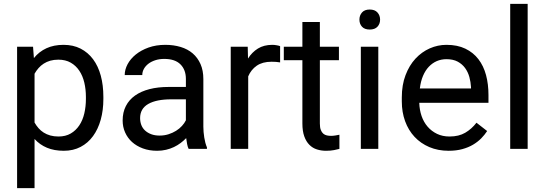

<svg xmlns="http://www.w3.org/2000/svg" viewBox="-20 -770 2825 993"><path d="M514.6 -258.3V-268.6C514.6 -308.9 510.2 -345.6 501.2 -378.7C492.3 -411.7 479 -440 461.4 -463.6C443.8 -487.2 422.3 -505.5 396.7 -518.6C371.2 -531.6 341.8 -538.1 308.6 -538.1C275.1 -538.1 245.6 -532.2 220.2 -520.5C194.8 -508.8 173.2 -491.9 155.3 -469.7L150.9 -528.3H68.4V203.1H158.7V-51.3C176.6 -31.4 198 -16.3 222.9 -5.9C247.8 4.6 276.9 9.8 310.1 9.8C342.6 9.8 371.6 3.1 397 -10.3C422.4 -23.6 443.8 -42.2 461.2 -66.2C478.6 -90.1 491.9 -118.4 501 -151.1C510.1 -183.8 514.6 -219.6 514.6 -258.3ZM424.3 -268.6V-258.3C424.3 -231.9 421.5 -206.9 416 -183.3C410.5 -159.7 401.9 -139.2 390.1 -121.6C378.4 -104 363.7 -90 345.9 -79.6C328.2 -69.2 307.1 -64 282.7 -64C267.1 -64 252.9 -65.8 240.2 -69.3C227.5 -72.9 216.1 -77.9 206.1 -84.2C196 -90.6 187 -98.2 179.2 -107.2C171.4 -116.1 164.6 -125.8 158.7 -136.2V-388.7C164.6 -399.1 171.4 -408.8 179.2 -417.7C187 -426.7 196 -434.4 206.1 -440.9C216.1 -447.4 227.5 -452.5 240 -456.1C252.5 -459.6 266.4 -461.4 281.7 -461.4C306.5 -461.4 327.8 -456.3 345.7 -446C363.6 -435.8 378.4 -421.9 390.1 -404.3C401.9 -386.7 410.5 -366.3 416 -343C421.5 -319.7 424.3 -294.9 424.3 -268.6Z M955.6 0H1050.3V-7.8C1044.1 -22.1 1039.5 -39.1 1036.4 -58.8C1033.3 -78.5 1031.7 -97.3 1031.7 -115.2V-360.8C1031.7 -390.5 1026.9 -416.3 1017.1 -438.5C1007.3 -460.6 993.8 -479.1 976.6 -493.9C959.3 -508.7 938.6 -519.8 914.3 -527.1C890.1 -534.4 863.6 -538.1 835 -538.1C803.1 -538.1 774.2 -533.4 748.3 -524.2C722.4 -514.9 700.4 -502.8 682.1 -488C663.9 -473.2 649.8 -456.5 639.9 -438C630 -419.4 625 -400.7 625 -381.8H715.8C715.8 -392.9 718.6 -403.5 724.1 -413.6C729.7 -423.7 737.4 -432.5 747.3 -440.2C757.2 -447.8 769.2 -453.9 783.2 -458.5C797.2 -463.1 812.7 -465.3 829.6 -465.3C866.4 -465.3 894.2 -456 913.1 -437.3C932 -418.5 941.4 -393.4 941.4 -361.8V-320.3H851.6C815.4 -320.3 782.7 -316.6 753.4 -309.1C724.1 -301.6 699.1 -290.5 678.5 -275.9C657.8 -261.2 641.9 -243.1 630.9 -221.4C619.8 -199.8 614.3 -174.8 614.3 -146.5C614.3 -124.7 618.5 -104.2 627 -85.2C635.4 -66.2 647.4 -49.6 662.8 -35.6C678.3 -21.6 697 -10.6 719 -2.4C741 5.7 765.5 9.8 792.5 9.8C808.8 9.8 824.2 8.1 838.9 4.6C853.5 1.2 867.1 -3.5 879.6 -9.5C892.2 -15.5 903.7 -22.5 914.3 -30.5C924.9 -38.5 934.4 -46.9 942.9 -55.7C944.2 -44.9 945.8 -34.6 947.8 -24.7C949.7 -14.7 952.3 -6.5 955.6 0ZM805.7 -68.8C789.1 -68.8 774.5 -71.2 762 -75.9C749.4 -80.6 738.9 -87 730.2 -95C721.6 -102.9 715.2 -112.5 710.9 -123.5C706.7 -134.6 704.6 -146.5 704.6 -159.2C704.6 -191.7 718.6 -216.1 746.6 -232.2C774.6 -248.3 814.5 -256.3 866.2 -256.3H941.4V-147.9C936.5 -137.9 929.8 -128.1 921.1 -118.7C912.5 -109.2 902.3 -100.8 890.6 -93.5C878.9 -86.2 865.9 -80.2 851.6 -75.7C837.2 -71.1 821.9 -68.8 805.7 -68.8Z M1428.7 -447.3V-531.2C1425.5 -532.9 1419.6 -534.4 1411.1 -535.9C1402.7 -537.4 1395.2 -538.1 1388.7 -538.1C1359.4 -538.1 1334.5 -531.7 1314 -519C1293.5 -506.3 1276.4 -489.1 1262.7 -467.3L1261.2 -528.3H1173.3V0H1263.7V-375C1273.4 -398.1 1288.2 -416.5 1307.9 -430.2C1327.6 -443.8 1353 -450.7 1384.3 -450.7C1392.7 -450.7 1400.3 -450.4 1407 -450C1413.7 -449.5 1420.9 -448.6 1428.7 -447.3Z M1634.3 -656.2H1543.9V-528.3H1447.8V-458.5H1543.9V-131.3C1543.9 -105 1547.2 -82.8 1553.7 -64.7C1560.2 -46.6 1569 -32.1 1580.1 -21C1591.1 -9.9 1604.1 -2 1618.9 2.7C1633.7 7.4 1649.4 9.8 1666 9.8C1682.3 9.8 1696.1 8.6 1707.5 6.3C1718.9 4.1 1728.2 2 1735.4 0V-73.2C1730.8 -72.3 1724.4 -71 1716.1 -69.6C1707.8 -68.1 1699.9 -67.4 1692.4 -67.4C1684.9 -67.4 1677.7 -68.1 1670.7 -69.6C1663.7 -71 1657.5 -74.1 1652.1 -78.6C1646.7 -83.2 1642.4 -89.6 1639.2 -97.9C1635.9 -106.2 1634.3 -117.2 1634.3 -130.9V-458.5H1732.9V-528.3H1634.3Z M1936.5 0V-528.3H1846.2V0ZM1838.9 -668.5C1838.9 -653.8 1843.3 -641.6 1852.3 -631.8C1861.2 -622.1 1874.5 -617.2 1892.1 -617.2C1909.7 -617.2 1923 -622.1 1932.1 -631.8C1941.2 -641.6 1945.8 -653.8 1945.8 -668.5C1945.8 -683.1 1941.2 -695.5 1932.1 -705.6C1923 -715.7 1909.7 -720.7 1892.1 -720.7C1874.5 -720.7 1861.2 -715.7 1852.3 -705.6C1843.3 -695.5 1838.9 -683.1 1838.9 -668.5Z M2300.3 9.8C2326.7 9.8 2350.3 6.9 2371.1 1.2C2391.9 -4.5 2410.4 -12.1 2426.5 -21.7C2442.6 -31.3 2456.7 -42.2 2468.8 -54.4C2480.8 -66.7 2491 -79.3 2499.5 -92.3L2444.3 -135.3C2427.7 -113.8 2408.4 -96.5 2386.2 -83.5C2364.1 -70.5 2337.1 -64 2305.2 -64C2281.1 -64 2259.5 -68.5 2240.5 -77.6C2221.4 -86.8 2205.2 -99.1 2191.7 -114.7C2178.1 -130.4 2167.7 -148.8 2160.4 -169.9C2153.1 -191.1 2149.1 -213.9 2148.4 -238.3H2506.3V-278.8C2506.3 -315.9 2502.1 -350.3 2493.7 -381.8C2485.2 -413.4 2472.1 -440.8 2454.3 -463.9C2436.6 -487 2414.1 -505.1 2386.7 -518.3C2359.4 -531.5 2326.8 -538.1 2289.1 -538.1C2259.1 -538.1 2230.3 -532 2202.6 -519.8C2175 -507.6 2150.4 -489.9 2128.9 -466.8C2107.4 -443.7 2090.3 -415.2 2077.4 -381.3C2064.5 -347.5 2058.1 -309.1 2058.1 -266.1V-245.6C2058.1 -208.5 2063.8 -174.3 2075.2 -143.1C2086.6 -111.8 2102.9 -84.9 2124 -62.3C2145.2 -39.6 2170.7 -22 2200.4 -9.3C2230.2 3.4 2263.5 9.8 2300.3 9.8ZM2289.1 -463.9C2312.2 -463.9 2331.5 -459.6 2347.2 -451.2C2362.8 -442.7 2375.6 -431.6 2385.5 -418C2395.4 -404.3 2402.8 -388.8 2407.5 -371.6C2412.2 -354.3 2415 -336.9 2416 -319.3V-312.5H2151.4C2154.3 -336.9 2159.7 -358.6 2167.7 -377.4C2175.7 -396.3 2185.7 -412.1 2197.8 -424.8C2209.8 -437.5 2223.5 -447.2 2238.8 -453.9C2254.1 -460.5 2270.8 -463.9 2289.1 -463.9Z M2709 0V-750H2618.7V0Z"/></svg>

Font: Dirooz FD
Style: FD
Weight: 400
Foundry: DejaVu fonts team - Redesigned by Saber Rastikerdar
Version: Version 0.2.1